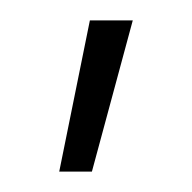

<svg xmlns="http://www.w3.org/2000/svg" viewBox="-20 -89 188 188"><path d="M68 -69H110L70 79H38Z"/></svg>

Font: Cairo Light
Style: Regular
Weight: 300
Designer: Mohamed Gaber, the designers of Titillium
Foundry: Kief Type Foundry
Version: Version 2.009; ttfautohint (v1.5.33-1714) -l 8 -r 50 -G 200 